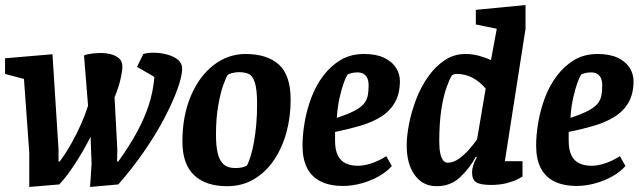

<svg xmlns="http://www.w3.org/2000/svg" viewBox="-23 -727 2537 761"><path d="M93 14V-122L72 -414L-3 -434V-496L185 -512L209 -134V-87H214Q240 -123 261 -160.5Q282 -198 298.5 -235.5Q315 -273 326 -308L310 -507Q320 -512 340 -514.5Q360 -517 380 -517Q396 -517 415 -512.5Q434 -508 448 -496.5Q462 -485 462 -462Q462 -445 454.5 -412.5Q447 -380 431 -341L442 -135L441 -87H446Q491 -150 520.5 -204.5Q550 -259 567 -311.5Q584 -364 589 -422L520 -462L545 -513Q566 -519 592 -518Q618 -517 642.5 -510Q667 -503 683 -489.5Q699 -476 699 -455Q699 -426 681 -375.5Q663 -325 630 -261.5Q597 -198 550 -129.5Q503 -61 446 4L334 14L340 -77L336 -185Q310 -133 276.5 -81Q243 -29 212 4Z M877 11Q793 11 746.5 -32.5Q700 -76 700 -166Q700 -267 733 -345.5Q766 -424 823 -468.5Q880 -513 950 -513Q1036 -513 1082.5 -471Q1129 -429 1129 -331Q1129 -264 1112.5 -203Q1096 -142 1063.5 -93.5Q1031 -45 984 -17Q937 11 877 11ZM909 -61Q926 -61 937 -63.5Q948 -66 956 -71Q964 -87 971 -110Q978 -133 983.5 -163.5Q989 -194 992.5 -231.5Q996 -269 996 -314Q996 -371 987.5 -398.5Q979 -426 963.5 -433.5Q948 -441 924 -441Q912 -441 897.5 -437.5Q883 -434 879 -429Q874 -423 862.5 -391.5Q851 -360 842 -309Q833 -258 833 -193Q833 -149 840 -119.5Q847 -90 863.5 -75.5Q880 -61 909 -61Z M1337 10Q1284 10 1248 -8Q1212 -26 1194 -61.5Q1176 -97 1176 -150Q1176 -193 1184.5 -242.5Q1193 -292 1211 -340Q1229 -388 1258.5 -427Q1288 -466 1327.5 -489.5Q1367 -513 1420 -513Q1468 -513 1499.5 -498Q1531 -483 1546.5 -458.5Q1562 -434 1562 -406Q1562 -355 1542 -320.5Q1522 -286 1486.5 -264Q1451 -242 1405 -228.5Q1359 -215 1305 -204V-169Q1305 -133 1316 -111Q1327 -89 1347.5 -79.5Q1368 -70 1396 -70Q1421 -70 1450.5 -80Q1480 -90 1508 -108L1530 -69Q1510 -46 1478 -28Q1446 -10 1409 0Q1372 10 1337 10ZM1312 -260Q1355 -274 1381 -287.5Q1407 -301 1419 -315.5Q1431 -330 1434.5 -347.5Q1438 -365 1438 -388Q1438 -407 1432.5 -418Q1427 -429 1417.5 -434.5Q1408 -440 1393 -440Q1380 -440 1369 -437Q1358 -434 1354 -431Q1348 -422 1339.5 -398.5Q1331 -375 1323 -340Q1315 -305 1312 -260Z M1708 11Q1653 11 1621 -33Q1589 -77 1589 -150Q1589 -189 1598.5 -237Q1608 -285 1626.5 -333.5Q1645 -382 1673.5 -422.5Q1702 -463 1739 -488Q1776 -513 1822 -513Q1851 -513 1877 -505.5Q1903 -498 1923 -489L1946 -613L1863 -630V-688L2060 -707V-613L1978 -88H2048V-27Q2045 -25 2028.5 -16.5Q2012 -8 1985 -1Q1958 6 1923 6Q1881 6 1864.5 -4.5Q1848 -15 1848 -44Q1848 -56 1852.5 -71Q1857 -86 1867 -104L1863 -106Q1838 -59 1800 -24Q1762 11 1708 11ZM1751 -82Q1774 -82 1796 -98Q1818 -114 1837 -135.5Q1856 -157 1868 -175L1902 -376Q1878 -404 1849.5 -419Q1821 -434 1787 -434Q1780 -434 1776 -432.5Q1772 -431 1768 -428Q1759 -414 1747 -381Q1735 -348 1726.5 -294.5Q1718 -241 1718 -166Q1718 -138 1722 -119.5Q1726 -101 1733.5 -91.5Q1741 -82 1751 -82Z M2263 10Q2210 10 2174 -8Q2138 -26 2120 -61.5Q2102 -97 2102 -150Q2102 -193 2110.5 -242.5Q2119 -292 2137 -340Q2155 -388 2184.5 -427Q2214 -466 2253.5 -489.5Q2293 -513 2346 -513Q2394 -513 2425.5 -498Q2457 -483 2472.5 -458.5Q2488 -434 2488 -406Q2488 -355 2468 -320.5Q2448 -286 2412.5 -264Q2377 -242 2331 -228.5Q2285 -215 2231 -204V-169Q2231 -133 2242 -111Q2253 -89 2273.5 -79.5Q2294 -70 2322 -70Q2347 -70 2376.5 -80Q2406 -90 2434 -108L2456 -69Q2436 -46 2404 -28Q2372 -10 2335 0Q2298 10 2263 10ZM2238 -260Q2281 -274 2307 -287.5Q2333 -301 2345 -315.5Q2357 -330 2360.5 -347.5Q2364 -365 2364 -388Q2364 -407 2358.5 -418Q2353 -429 2343.5 -434.5Q2334 -440 2319 -440Q2306 -440 2295 -437Q2284 -434 2280 -431Q2274 -422 2265.5 -398.5Q2257 -375 2249 -340Q2241 -305 2238 -260Z"/></svg>

Font: Faustina Light
Style: Bold Italic
Weight: 700
Italic angle: -8°
Version: Version 1.200